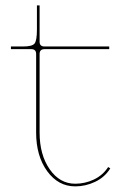

<svg xmlns="http://www.w3.org/2000/svg" viewBox="-20 -680 455 703"><path d="M20 -500V-509.8H64.9Q97.7 -509.8 106.4 -520.5Q115.2 -531.2 115.2 -571.3V-660.2H125V-526.9Q125 -509.8 143.1 -509.8H379.9V-500H143.1Q125 -500 125 -482.4V-194.8Q125 -113.3 161.9 -60.3Q198.7 -7.3 255.4 -7.3Q291.5 -7.3 324.2 -22.9Q356.9 -38.6 376 -68.4L383.8 -63.5Q363.8 -31.2 328.6 -14.4Q293.5 2.4 255.4 2.4Q193.4 2.4 152.8 -53.2Q112.3 -108.9 112.3 -194.8V-482.4Q112.3 -500 94.7 -500Z"/></svg>

Font: Znikomit
Style: Regular
Weight: 100
Designer: gluk
Foundry: gluk
Version: Version 0.53